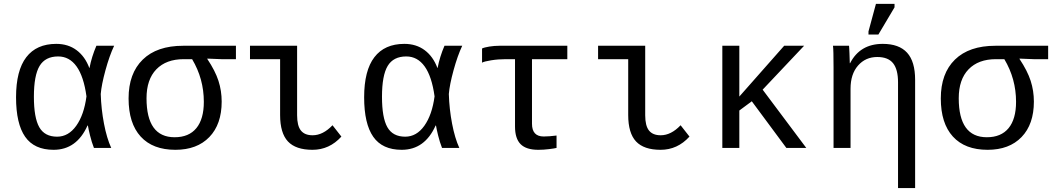

<svg xmlns="http://www.w3.org/2000/svg" viewBox="-20 -765 5441 993"><path d="M432.6 -115.7Q376.5 9.8 257.3 9.8Q157.2 9.8 110.1 -57.6Q63 -125 63 -261.7Q63 -400.4 116 -469.2Q168.9 -538.1 271 -538.1Q332.5 -538.1 376.2 -505.4Q419.9 -472.7 441.9 -413.6H442.9Q454.1 -471.7 478.5 -528.3H570.3Q545.9 -476.6 525.4 -401.6Q504.9 -326.7 501 -278.8Q503.4 -200.7 517.8 -125.5Q532.2 -50.3 555.2 0H465.8Q454.1 -29.8 445.6 -64.7Q437 -99.6 434.6 -115.7ZM155.3 -264.6Q155.3 -156.2 183.1 -107.2Q210.9 -58.1 275.4 -58.1Q334 -58.1 374.3 -114.5Q414.6 -170.9 427.2 -266.6Q413.1 -369.6 376 -421.4Q338.9 -473.1 280.8 -473.1Q214.4 -473.1 184.8 -424.1Q155.3 -375 155.3 -264.6Z M1126.5 -239.7Q1126.5 -122.1 1062.7 -56.2Q999 9.8 887.2 9.8Q770 9.8 707.5 -58.8Q645 -127.4 645 -255.9Q645 -385.3 718.3 -456.8Q791.5 -528.3 927.2 -528.3H1200.2V-459H1124.5L1052.2 -461.9V-460Q1093.3 -398.4 1109.9 -346.9Q1126.5 -295.4 1126.5 -239.7ZM1034.2 -238.3Q1034.2 -357.4 973.6 -459H930.2Q839.4 -459 788.6 -406.5Q737.8 -354 737.8 -256.8Q737.8 -55.2 883.3 -55.2Q957 -55.2 995.6 -102.3Q1034.2 -149.4 1034.2 -238.3Z M1516.6 -168.9Q1516.6 -114.7 1536.1 -90.1Q1555.7 -65.4 1596.7 -65.4Q1650.4 -65.4 1699.7 -117.2L1745.6 -58.6Q1683.6 9.8 1596.2 9.8Q1509.8 9.8 1469.2 -33.4Q1428.7 -76.7 1428.7 -170.4V-459H1272.9V-528.3H1516.6Z M2232.9 -115.7Q2176.8 9.8 2057.6 9.8Q1957.5 9.8 1910.4 -57.6Q1863.3 -125 1863.3 -261.7Q1863.3 -400.4 1916.3 -469.2Q1969.2 -538.1 2071.3 -538.1Q2132.8 -538.1 2176.5 -505.4Q2220.2 -472.7 2242.2 -413.6H2243.2Q2254.4 -471.7 2278.8 -528.3H2370.6Q2346.2 -476.6 2325.7 -401.6Q2305.2 -326.7 2301.3 -278.8Q2303.7 -200.7 2318.1 -125.5Q2332.5 -50.3 2355.5 0H2266.1Q2254.4 -29.8 2245.8 -64.7Q2237.3 -99.6 2234.9 -115.7ZM1955.6 -264.6Q1955.6 -156.2 1983.4 -107.2Q2011.2 -58.1 2075.7 -58.1Q2134.3 -58.1 2174.6 -114.5Q2214.8 -170.9 2227.5 -266.6Q2213.4 -369.6 2176.3 -421.4Q2139.2 -473.1 2081.1 -473.1Q2014.6 -473.1 1985.1 -424.1Q1955.6 -375 1955.6 -264.6Z M2596.2 -459Q2556.2 -459 2520 -453.1Q2483.9 -447.3 2473.1 -440.9V-514.2Q2484.9 -520 2511 -524.2Q2537.1 -528.3 2562.5 -528.3H2914.1V-459H2731.4V-125Q2731.4 -59.1 2792 -59.1Q2819.3 -59.1 2858.4 -64V0Q2847.2 2.9 2819.3 6.3Q2791.5 9.8 2764.2 9.8Q2701.7 9.8 2672.6 -19.3Q2643.6 -48.3 2643.6 -110.8V-459Z M3316.9 -168.9Q3316.9 -114.7 3336.4 -90.1Q3356 -65.4 3397 -65.4Q3450.7 -65.4 3500 -117.2L3545.9 -58.6Q3483.9 9.8 3396.5 9.8Q3310.1 9.8 3269.5 -33.4Q3229 -76.7 3229 -170.4V-459H3073.2V-528.3H3316.9Z M4046.9 0 3868.2 -241.2 3803.7 -193.4V0H3715.8V-528.3H3803.7V-265.6L4035.6 -528.3H4138.7L3924.3 -301.3L4149.9 0Z M4624.5 207.5V-339.4Q4624.5 -405.8 4598.9 -438Q4573.2 -470.2 4517.1 -470.2Q4456.5 -470.2 4417.7 -426Q4378.9 -381.8 4378.9 -306.2V0H4291V-415.5Q4291 -507.8 4288.1 -528.3H4371.1Q4371.6 -525.9 4372.1 -515.1Q4372.6 -504.4 4373.3 -490.5Q4374 -476.6 4375 -438H4376.5Q4427.7 -538.1 4545.4 -538.1Q4629.9 -538.1 4671.4 -492.4Q4712.9 -446.8 4712.9 -352.1V207.5ZM4471.7 -586.4V-602.5L4510.3 -745.1H4606.4V-727.1L4522.9 -586.4Z M5327.1 -239.7Q5327.1 -122.1 5263.4 -56.2Q5199.7 9.8 5087.9 9.8Q4970.7 9.8 4908.2 -58.8Q4845.7 -127.4 4845.7 -255.9Q4845.7 -385.3 4918.9 -456.8Q4992.2 -528.3 5127.9 -528.3H5400.9V-459H5325.2L5252.9 -461.9V-460Q5293.9 -398.4 5310.5 -346.9Q5327.1 -295.4 5327.1 -239.7ZM5234.9 -238.3Q5234.9 -357.4 5174.3 -459H5130.9Q5040 -459 4989.3 -406.5Q4938.5 -354 4938.5 -256.8Q4938.5 -55.2 5084 -55.2Q5157.7 -55.2 5196.3 -102.3Q5234.9 -149.4 5234.9 -238.3Z"/></svg>

Font: Cousine
Style: Regular
Weight: 400
Monospace: yes
Designer: Steve Matteson
Foundry: Monotype Imaging Inc.
Version: Version 1.21